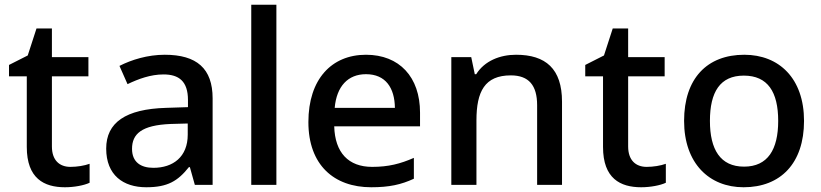

<svg xmlns="http://www.w3.org/2000/svg" viewBox="-20 -780 3463 810"><path d="M277 -76C231 -76 199 -104 199 -162V-458H353V-539H199V-660H134L97 -546L18 -506V-458H93V-160C93 -27 166 10 254 10C293 10 335 2 358 -9V-89C336 -81 305 -76 277 -76Z M675 -549C603 -549 535 -528 484 -502L518 -425C564 -447 615 -466 670 -466C735 -466 773 -437 773 -358V-328L681 -325C510 -320 428 -263 428 -153C428 -41 500 10 597 10C687 10 730 -16 777 -75H781L802 0H877V-365C877 -491 810 -549 675 -549ZM700 -257 772 -259V-212C772 -118 710 -72 627 -72C574 -72 537 -96 537 -152C537 -215 577 -252 700 -257Z M1146 0V-760H1040V0Z M1524 -549C1379 -549 1281 -446 1281 -265C1281 -84 1389 10 1546 10C1622 10 1672 -1 1726 -26V-114C1669 -89 1619 -76 1550 -76C1450 -76 1393 -136 1390 -247H1752V-305C1752 -455 1665 -549 1524 -549ZM1524 -467C1607 -467 1645 -409 1646 -325H1392C1400 -416 1448 -467 1524 -467Z M2157 -549C2089 -549 2024 -523 1989 -467H1983L1968 -539H1884V0H1990V-272C1990 -394 2025 -462 2135 -462C2211 -462 2246 -420 2246 -336V0H2351V-351C2351 -490 2282 -549 2157 -549Z M2708 -76C2662 -76 2630 -104 2630 -162V-458H2784V-539H2630V-660H2565L2528 -546L2449 -506V-458H2524V-160C2524 -27 2597 10 2685 10C2724 10 2766 2 2789 -9V-89C2767 -81 2736 -76 2708 -76Z M3372 -270C3372 -449 3267 -549 3120 -549C2963 -549 2866 -449 2866 -270C2866 -91 2972 10 3117 10C3273 10 3372 -91 3372 -270ZM2975 -270C2975 -392 3018 -461 3118 -461C3219 -461 3263 -392 3263 -270C3263 -149 3219 -77 3119 -77C3019 -77 2975 -149 2975 -270Z"/></svg>

Font: Noto Sans Bassa Vah Medium
Style: Regular
Weight: 500
Designer: Monotype Design Team
Foundry: Monotype Imaging Inc.
Version: Version 2.002